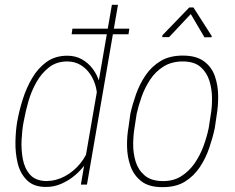

<svg xmlns="http://www.w3.org/2000/svg" viewBox="-20 -770 980 801"><path d="M335 -102.5 446.8 -750H472.2L342.8 0H317.4ZM51.3 -259.8 53.2 -269.5Q60.5 -310.1 75.2 -356.4Q89.8 -402.8 114 -444.1Q138.2 -485.4 174.1 -511.5Q210 -537.6 260.7 -537.6Q294.9 -537.6 321.8 -522.5Q348.6 -507.3 367.2 -482.4Q385.7 -457.5 394.8 -427Q403.8 -396.5 402.3 -366.2L365.7 -145.5Q357.9 -116.2 338.4 -88.4Q318.8 -60.5 292.7 -38.6Q266.6 -16.6 235.6 -3.2Q204.6 10.3 171.9 9.8Q121.1 10.3 92.5 -18.1Q64 -46.4 53.7 -89.4Q43.5 -132.3 44.4 -178.2Q45.4 -224.1 51.3 -259.8ZM80.1 -269 78.1 -259.3Q72.3 -228.5 70.1 -187Q67.9 -145.5 75.2 -106.4Q82.5 -67.4 105.2 -41.5Q127.9 -15.6 173.3 -14.6Q214.4 -15.1 251 -34.9Q287.6 -54.7 314.7 -87.9Q341.8 -121.1 352.5 -159.7L384.8 -347.7Q387.2 -377 380.1 -406.2Q373 -435.5 356.9 -459.7Q340.8 -483.9 316.9 -498.5Q293 -513.2 261.2 -513.7Q216.3 -513.7 184.8 -489.3Q153.3 -464.8 131.8 -426.8Q110.4 -388.7 98.4 -346.7Q86.4 -304.7 80.1 -269ZM519.5 -650.4 516.1 -627H278.8L282.2 -650.4Z M516.1 -239.3 523.9 -295.4Q532.7 -335 547.6 -377.2Q562.5 -419.4 587.6 -456.3Q612.8 -493.2 650.9 -515.9Q689 -538.6 745.1 -538.1Q799.8 -537.6 831.5 -513.9Q863.3 -490.2 876.5 -452.1Q889.6 -414.1 890.1 -371.6Q890.6 -329.1 884.3 -292L876 -235.4Q867.7 -196.3 853 -153.1Q838.4 -109.9 813.5 -72.5Q788.6 -35.2 751 -12Q713.4 11.2 656.7 10.7Q601.1 10.7 569.6 -13.9Q538.1 -38.6 524.4 -77.1Q510.7 -115.7 510 -158.9Q509.3 -202.1 516.1 -239.3ZM550.3 -295.9 541.5 -238.8Q536.1 -207.5 535.6 -169.2Q535.2 -130.9 545.9 -95.9Q556.6 -61 583.5 -38.1Q610.4 -15.1 657.7 -14.6Q703.1 -13.7 736.3 -34.9Q769.5 -56.2 792.2 -89.1Q814.9 -122.1 829.1 -160.9Q843.3 -199.7 850.6 -235.4L859.4 -292.5Q864.7 -322.8 864.5 -360.4Q864.3 -397.9 853.8 -432.4Q843.3 -466.8 817.4 -490Q791.5 -513.2 743.7 -513.7Q696.3 -513.7 662.6 -492.7Q628.9 -471.7 606.7 -438.2Q584.5 -404.8 571 -366.9Q557.6 -329.1 550.3 -295.9ZM787.1 -738.8 863.3 -619.6 862.8 -614.7 833 -614.3 775.9 -711.4 685.5 -615.2H656.7L657.7 -623L769.5 -738.8Z"/></svg>

Font: Roboto Condensed Thin
Style: Italic
Weight: 250
Italic angle: -12°
Designer: Christian Robertson
Foundry: Google
Version: Version 3.008; 2023